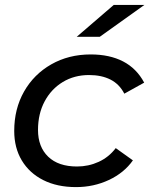

<svg xmlns="http://www.w3.org/2000/svg" viewBox="-20 -757 611 783"><path d="M290 6Q213 6 156.5 -22.5Q100 -51 69 -102.5Q38 -154 38 -223Q38 -313 78 -383.5Q118 -454 189 -494.5Q260 -535 350 -535Q427 -535 482 -506.5Q537 -478 568 -420L487 -375Q467 -414 430.5 -432.5Q394 -451 343 -451Q283 -451 236 -422.5Q189 -394 162 -343.5Q135 -293 135 -227Q135 -158 176.5 -118Q218 -78 294 -78Q341 -78 382.5 -97Q424 -116 452 -153L522 -103Q486 -52 424 -23Q362 6 290 6ZM293 -607 444 -737H569L387 -607Z"/></svg>

Font: Montserrat Thin Medium
Style: Italic
Weight: 500
Italic angle: -11.3°
Version: Version 9.000